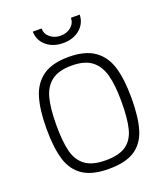

<svg xmlns="http://www.w3.org/2000/svg" viewBox="-165 -1032 993 1153"><g transform="rotate(-20 331.5 -455.5)"><path d="M60 -344Q60 -465 84 -543.5Q108 -622 167.5 -663.5Q227 -705 331 -705Q435 -705 495 -663.5Q555 -622 579 -543.5Q603 -465 603 -344Q603 -219 579 -142.5Q555 -66 496 -28Q437 10 331 10Q226 10 166.5 -29.5Q107 -69 83.5 -145.5Q60 -222 60 -344ZM539 -344Q539 -449 521.5 -514.5Q504 -580 459 -615Q414 -650 331 -650Q248 -650 202.5 -615.5Q157 -581 140 -515.5Q123 -450 123 -344Q123 -238 139.5 -174.5Q156 -111 201.5 -78Q247 -45 331 -45Q416 -45 461 -76.5Q506 -108 522.5 -171.5Q539 -235 539 -344ZM182 -921H238Q239 -885 266 -863Q293 -841 332 -841Q371 -841 398 -863Q425 -885 426 -921H482Q480 -864 438 -829Q396 -794 332 -794Q268 -794 226 -829Q184 -864 182 -921Z"/></g></svg>

Font: Cairo Light
Style: Regular
Weight: 300
Designer: Mohamed Gaber, Accademia di Belle Arti di Urbino and others
Foundry: Kief Type Foundry, Accademia di Belle Arti di Urbino and others
Version: Version 3.011